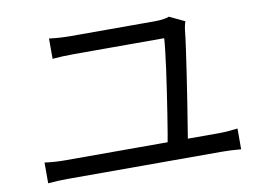

<svg xmlns="http://www.w3.org/2000/svg" viewBox="-69 -780 1138 829"><g transform="rotate(-10 500.0 -366.0)"><path d="M784 -643Q781 -636 779 -626Q777 -616 776 -610Q773 -580 766 -529.5Q759 -479 750 -419.5Q741 -360 732 -302Q723 -244 715 -196Q707 -148 703 -121H614Q618 -143 624.5 -180.5Q631 -218 638 -264Q645 -310 652.5 -359Q660 -408 666 -453Q672 -498 676 -533Q680 -568 681 -587Q654 -587 611 -587Q568 -587 518 -587Q468 -587 420.5 -587Q373 -587 337 -587Q301 -587 287 -587Q260 -587 237.5 -586Q215 -585 191 -583V-672Q214 -669 238 -667.5Q262 -666 286 -666Q298 -666 324.5 -666Q351 -666 387 -666Q423 -666 462 -666Q501 -666 538.5 -666Q576 -666 606.5 -666Q637 -666 655 -666Q665 -666 677.5 -667Q690 -668 700.5 -670Q711 -672 717 -675ZM79 -148Q101 -145 123.5 -143.5Q146 -142 167 -142H842Q865 -142 885.5 -144Q906 -146 925 -148V-57Q905 -59 881 -60Q857 -61 842 -61H167Q146 -61 124 -60Q102 -59 79 -57Z"/></g></svg>

Font: Noto Sans TC
Style: Regular
Weight: 400
Designer: Ryoko NISHIZUKA  (kana, bopomofo & ideographs); Paul D. Hunt (Latin, Greek & Cyrillic); Sandoll Communications , Soo-you
Foundry: Adobe
Version: Version 2.004-H2;hotconv 1.0.118;makeotfexe 2.5.65603